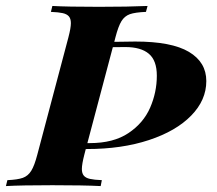

<svg xmlns="http://www.w3.org/2000/svg" viewBox="-61 -628 732 648"><path d="M215.3 -57.6Q215.3 -43 221.9 -35.2Q228.5 -27.3 242.7 -24.2Q256.8 -21 282.7 -20L278.8 0Q221.7 -2.9 115.7 -2.9Q10.7 -2.9 -41 0L-36.1 -20Q-1.5 -21.5 16.1 -27.8Q33.7 -34.2 44.4 -51.5Q55.2 -68.8 64.9 -106L169.9 -502Q178.2 -533.7 178.2 -549.8Q178.2 -564.9 171.4 -572.8Q164.6 -580.6 150.6 -583.7Q136.7 -586.9 110.8 -587.9L115.7 -607.9Q165.5 -605 272.9 -605Q372.6 -605 437 -607.9L431.6 -587.9Q395 -586.4 377.2 -580.1Q359.4 -573.7 348.9 -556.6Q338.4 -539.6 328.6 -502L324.7 -486.8Q370.6 -487.8 395.5 -487.8Q518.1 -487.8 576.7 -452.9Q635.3 -418 635.3 -354.5Q635.3 -290 584.2 -237.8Q533.2 -185.5 441.7 -155.3Q350.1 -125 232.4 -125H228.5L223.6 -106Q215.3 -73.7 215.3 -57.6ZM319.8 -468.8 233.9 -145H242.2Q321.8 -145 372.3 -178.7Q422.9 -212.4 445.6 -264.4Q468.3 -316.4 468.3 -372.6Q468.3 -423.8 441.4 -446.5Q414.6 -469.2 361.8 -469.2Z"/></svg>

Font: TypoPRO Playfair Display SC
Style: Bold Italic
Weight: 700
Italic angle: -14.9847°
Designer: Claus Eggers Sørensen
Foundry: Claus Eggers Sørensen
Version: Version 1.004;PS 001.004;hotconv 1.0.70;makeotf.lib2.5.58329